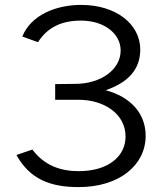

<svg xmlns="http://www.w3.org/2000/svg" viewBox="-20 -753 669 783"><path d="M71 -604 135 -581C174 -642 231 -669 311 -669C403 -669 472 -617 472 -547C472 -469 391 -411 287 -411L205 -410V-346H303C398 -346 492 -293 492 -196C492 -115 421 -55 301 -55C228 -55 162 -77 112 -143L47 -121C102 -22 185 10 301 10C467 10 574 -80 574 -199C574 -291 512 -358 411 -385C503 -417 552 -470 552 -551C552 -654 454 -733 311 -733C210 -733 107 -693 71 -604Z"/></svg>

Font: United Sans Light
Style: Regular
Weight: 300
Designer: Pablo Impallari, Rodrigo Fuenzalida (Modified by Dan O. Williams)
Version: Version 1.000;PS 001.000;hotconv 1.0.88;makeotf.lib2.5.64775